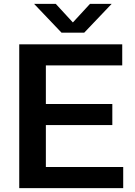

<svg xmlns="http://www.w3.org/2000/svg" viewBox="-20 -968 696 988"><path d="M216 -108.5H614V0H79V-740H609V-631.5H216V-433H558V-324.5H216ZM443 -948H554.5L413.5 -800H296.5L155.5 -948H267L355 -852.5Z"/></svg>

Font: Encode Sans Semi Expanded SmBd
Style: Regular
Weight: 600
Width: 6
Designer: Multiple Designers
Foundry: Impallari Type
Version: Version 2.000